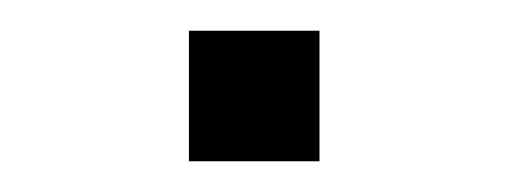

<svg xmlns="http://www.w3.org/2000/svg" viewBox="-20 -493 333 125"><path d="M103 -388V-473H188V-388Z"/></svg>

Font: Coval
Style: ExtraLight
Weight: 250
Foundry: Context Ltd
Version: Version 001.000